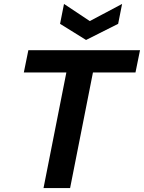

<svg xmlns="http://www.w3.org/2000/svg" viewBox="-20 -955 731 975"><path d="M124 -700H691L668 -587H452L336 0H201L317 -587H101ZM600 -935 580 -834 417 -752 285 -834 305 -935 436 -848Z"/></svg>

Font: Albert Sans
Style: Bold Italic
Weight: 700
Italic angle: -11.25°
Designer: Andreas Rasmussen
Foundry: a.Foundry
Version: Version 1.025